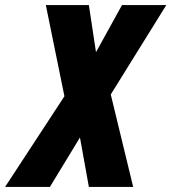

<svg xmlns="http://www.w3.org/2000/svg" viewBox="-79 -734 673 754"><path d="M-59 0H117L235 -194L270 0H444L356 -363L574 -714H400L298 -529L270 -714H101L174 -356Z"/></svg>

Font: Noto Sans ExtraCondensed Black
Style: Italic
Weight: 900
Width: 2
Italic angle: -12°
Designer: Monotype Design Team
Foundry: Monotype Imaging Inc.
Version: Version 2.013